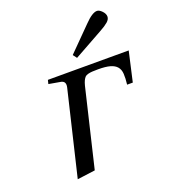

<svg xmlns="http://www.w3.org/2000/svg" viewBox="-135 -821 821 931"><g transform="rotate(-20 276.0 -355.5)"><path d="M289.1 -562 408.2 -682.1Q447.8 -723.1 472.2 -723.1Q483.9 -723.1 497.6 -709Q511.2 -694.8 511.2 -680.2Q511.2 -666 496.6 -653.3Q481.9 -640.6 455.1 -626L304.2 -542ZM106 12.2 210 -423.8Q217.3 -456.1 188 -460L129.9 -470.2L134.8 -490.2H551.8L517.1 -336.9H487.8Q491.7 -369.6 490.2 -392.1Q488.8 -414.6 476.8 -428.5Q464.8 -442.4 442.1 -448.7Q419.4 -455.1 380.9 -455.1Q360.4 -455.1 349.9 -454.3Q339.4 -453.6 328.6 -450.9Q317.9 -448.2 312.5 -442.4Q307.1 -436.5 302.5 -427Q297.9 -417.5 293.9 -401.9L198.2 0Z"/></g></svg>

Font: Linguistics Pro
Style: Italic
Weight: 400
Italic angle: -12°
Designer: Stefan Peev, Context Ltd
Foundry: Stefan Peev, Context Ltd
Version: Version 001.000